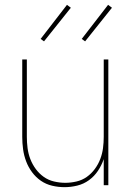

<svg xmlns="http://www.w3.org/2000/svg" viewBox="-20 -766 540 794"><path d="M247 8Q221 8 195.5 2Q170 -4 149 -18.5Q128 -33 112.5 -54Q97 -75 88 -99Q79 -123 75.5 -148.5Q72 -174 72 -200V-520H91V-200Q91 -177 94 -153.5Q97 -130 105.5 -108Q114 -86 128 -67Q142 -48 161 -34.5Q180 -21 203.5 -15.5Q227 -10 250 -10Q273 -10 296.5 -15.5Q320 -21 339 -34.5Q358 -48 372 -67Q386 -86 394.5 -108Q403 -130 406 -153.5Q409 -177 409 -200V-520H428V0H409V-108Q400 -82 385 -59.5Q370 -37 348 -21Q326 -5 299.5 1.5Q273 8 247 8ZM332 -595 318 -605 427 -746 443 -734ZM162 -595 148 -605 257 -746 273 -734Z"/></svg>

Font: Zed Mono Thin
Style: Regular
Weight: 100
Monospace: yes
Designer: Belleve Invis
Foundry: Belleve Invis
Version: Version 1.0.0; ttfautohint (v1.8.4)